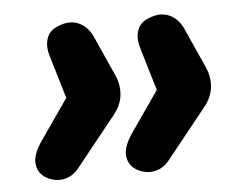

<svg xmlns="http://www.w3.org/2000/svg" viewBox="-37 -500 600 469"><g transform="rotate(-5 262.5 -265.5)"><path d="M62 -82Q40 -93 36.5 -117Q33 -141 57 -175L125 -273L94 -377Q86 -402 92.5 -421.5Q99 -441 120 -449Q148 -461 170.5 -451.5Q193 -442 205 -416L249 -318Q260 -294 257.5 -268.5Q255 -243 235 -219L138 -98Q123 -80 102.5 -76Q82 -72 62 -82ZM284 -82Q262 -93 258.5 -117Q255 -141 279 -175L347 -273L316 -377Q308 -402 314.5 -421.5Q321 -441 342 -449Q370 -461 392.5 -451.5Q415 -442 427 -416L471 -318Q482 -294 479.5 -268.5Q477 -243 457 -219L360 -98Q345 -80 324.5 -76Q304 -72 284 -82Z"/></g></svg>

Font: Nunito ExtraLight ExtraBold
Style: Italic
Weight: 800
Italic angle: -9°
Version: Version 3.602